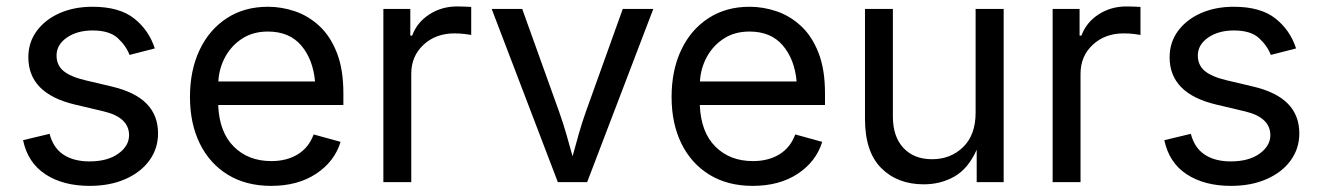

<svg xmlns="http://www.w3.org/2000/svg" viewBox="-20 -574 4164 605"><path d="M262.7 11.7Q178.7 11.7 123 -24.9Q67.4 -61.5 52.7 -132.3L136.2 -152.3Q147.9 -107.4 180.4 -86.4Q212.9 -65.4 261.7 -65.4Q318.8 -65.4 352.8 -89.8Q386.7 -114.3 386.7 -147.9Q386.7 -204.1 306.6 -223.1L215.8 -244.6Q69.3 -279.3 69.3 -393.6Q69.3 -440.4 95.7 -476.3Q122.1 -512.2 167.7 -532.5Q213.4 -552.7 271.5 -552.7Q356 -552.7 402.6 -515.9Q449.2 -479 467.8 -421.4L388.2 -400.9Q377 -430.2 350.8 -454.1Q324.7 -478 272 -478Q223.1 -478 190.7 -455.6Q158.2 -433.1 158.2 -398.9Q158.2 -368.7 180.2 -350.3Q202.1 -332 250 -320.8L332.5 -301.3Q406.7 -283.7 442.4 -246.8Q478 -210 478 -153.8Q478 -106 450.9 -68.6Q423.8 -31.2 375.2 -9.8Q326.7 11.7 262.7 11.7Z M834.5 11.7Q755.4 11.7 698 -23.4Q640.6 -58.6 609.6 -121.6Q578.6 -184.6 578.6 -268.6Q578.6 -352.5 608.9 -416.5Q639.2 -480.5 694.6 -516.6Q750 -552.7 824.2 -552.7Q867.7 -552.7 909.9 -538.3Q952.1 -523.9 986.6 -491.9Q1021 -460 1041.5 -407.7Q1062 -355.5 1062 -279.8V-243.2H667.5Q670.9 -157.7 716.6 -112.1Q762.2 -66.4 835 -66.4Q883.3 -66.4 918.2 -87.6Q953.1 -108.9 968.3 -150.4L1053.2 -127Q1034.2 -64.9 976.3 -26.6Q918.5 11.7 834.5 11.7ZM668 -317.4H972.7Q966.3 -387.2 929 -430.9Q891.6 -474.6 824.2 -474.6Q777.3 -474.6 743.4 -452.6Q709.5 -430.7 689.9 -395Q670.4 -359.4 668 -317.4Z M1188 0V-545.9H1272.9V-461.9H1278.8Q1293.9 -503.4 1332.8 -528.6Q1371.6 -553.7 1420.4 -553.7Q1430.2 -553.7 1443.6 -553.2Q1457 -552.7 1464.8 -552.2V-463.9Q1460.9 -464.8 1445.3 -466.8Q1429.7 -468.8 1412.1 -468.8Q1353 -468.8 1314.5 -432.9Q1275.9 -397 1275.9 -341.8V0Z M1737.8 0 1529.3 -545.9H1625.5L1741.7 -222.2Q1754.4 -186.5 1764.6 -151.1Q1774.9 -115.7 1784.2 -81.5Q1793.5 -115.7 1803.5 -151.1Q1813.5 -186.5 1826.2 -222.2L1942.4 -545.9H2038.6L1830.1 0Z M2352.1 11.7Q2272.9 11.7 2215.6 -23.4Q2158.2 -58.6 2127.2 -121.6Q2096.2 -184.6 2096.2 -268.6Q2096.2 -352.5 2126.5 -416.5Q2156.7 -480.5 2212.2 -516.6Q2267.6 -552.7 2341.8 -552.7Q2385.3 -552.7 2427.5 -538.3Q2469.7 -523.9 2504.2 -491.9Q2538.6 -460 2559.1 -407.7Q2579.6 -355.5 2579.6 -279.8V-243.2H2185.1Q2188.5 -157.7 2234.1 -112.1Q2279.8 -66.4 2352.5 -66.4Q2400.9 -66.4 2435.8 -87.6Q2470.7 -108.9 2485.8 -150.4L2570.8 -127Q2551.8 -64.9 2493.9 -26.6Q2436 11.7 2352.1 11.7ZM2185.5 -317.4H2490.2Q2483.9 -387.2 2446.5 -430.9Q2409.2 -474.6 2341.8 -474.6Q2294.9 -474.6 2261 -452.6Q2227.1 -430.7 2207.5 -395Q2188 -359.4 2185.5 -317.4Z M2890.6 6.8Q2808.1 6.8 2756.8 -44.4Q2705.6 -95.7 2705.6 -199.2V-545.9H2793.5V-206.5Q2793.5 -143.6 2826.7 -107.9Q2859.9 -72.3 2917 -72.3Q2975.6 -72.3 3014.9 -110.6Q3054.2 -148.9 3054.2 -218.8V-545.9H3142.6V0H3057.6V-102.1Q3030.8 -42.5 2987.5 -17.8Q2944.3 6.8 2890.6 6.8Z M3296.9 0V-545.9H3381.8V-461.9H3387.7Q3402.8 -503.4 3441.7 -528.6Q3480.5 -553.7 3529.3 -553.7Q3539.1 -553.7 3552.5 -553.2Q3565.9 -552.7 3573.7 -552.2V-463.9Q3569.8 -464.8 3554.2 -466.8Q3538.6 -468.8 3521 -468.8Q3461.9 -468.8 3423.3 -432.9Q3384.8 -397 3384.8 -341.8V0Z M3858.9 11.7Q3774.9 11.7 3719.2 -24.9Q3663.6 -61.5 3648.9 -132.3L3732.4 -152.3Q3744.1 -107.4 3776.6 -86.4Q3809.1 -65.4 3857.9 -65.4Q3915 -65.4 3949 -89.8Q3982.9 -114.3 3982.9 -147.9Q3982.9 -204.1 3902.8 -223.1L3812 -244.6Q3665.5 -279.3 3665.5 -393.6Q3665.5 -440.4 3691.9 -476.3Q3718.3 -512.2 3763.9 -532.5Q3809.6 -552.7 3867.7 -552.7Q3952.1 -552.7 3998.8 -515.9Q4045.4 -479 4064 -421.4L3984.4 -400.9Q3973.1 -430.2 3947 -454.1Q3920.9 -478 3868.2 -478Q3819.3 -478 3786.9 -455.6Q3754.4 -433.1 3754.4 -398.9Q3754.4 -368.7 3776.4 -350.3Q3798.3 -332 3846.2 -320.8L3928.7 -301.3Q4002.9 -283.7 4038.6 -246.8Q4074.2 -210 4074.2 -153.8Q4074.2 -106 4047.1 -68.6Q4020 -31.2 3971.4 -9.8Q3922.9 11.7 3858.9 11.7Z"/></svg>

Font: Inter-Regular
Style: Regular
Weight: 400
Designer: Rasmus Andersson
Foundry: rsms
Version: Version 4.000;git-a52131595